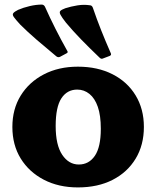

<svg xmlns="http://www.w3.org/2000/svg" viewBox="-20 -804 683 838"><path d="M242 -556Q234 -552 226 -558Q180 -596 140 -630.5Q100 -665 68 -697Q48 -719 40.5 -729.5Q33 -740 38 -746.5Q43 -753 59 -761Q82 -771 110 -777.5Q138 -784 163 -784Q173 -783 177 -773Q198 -726 222 -678.5Q246 -631 273 -583Q279 -575 270 -571ZM430 -549Q422 -545 415 -552Q371 -594 334.5 -631.5Q298 -669 268 -705Q250 -728 244 -739.5Q238 -751 243.5 -756.5Q249 -762 265 -768Q290 -776 318 -780.5Q346 -785 372 -781Q381 -781 385 -771Q402 -721 421.5 -672Q441 -623 463 -573Q468 -564 459 -560ZM320 14Q236 14 171.5 -19.5Q107 -53 70.5 -112Q34 -171 34 -250Q34 -328 70.5 -387Q107 -446 171.5 -479.5Q236 -513 320 -513Q406 -513 471 -480Q536 -447 572 -387.5Q608 -328 608 -250Q608 -171 572 -111.5Q536 -52 471.5 -19Q407 14 320 14ZM324 -86Q368 -86 394 -124Q420 -162 420 -242Q420 -300 407 -337.5Q394 -375 370.5 -394Q347 -413 317 -413Q273 -413 248 -375Q223 -337 223 -254Q223 -171 251.5 -128.5Q280 -86 324 -86Z"/></svg>

Font: Hahmlet ExtraBold
Style: Regular
Weight: 800
Designer: Minjoo Ham & Mark Frömberg
Foundry: hypertype
Version: Version 1.002